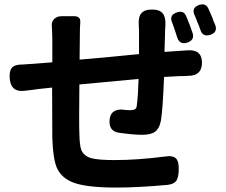

<svg xmlns="http://www.w3.org/2000/svg" viewBox="-20 -802 1020 866"><path d="M505 44Q378 44 318 24Q258 4 236 -46Q219 -87 216 -179L215 -407L149 -400Q143 -399 129 -397Q107 -395 95 -393Q30 -383 24 -446Q21 -480 32.5 -495Q44 -510 76 -511Q78 -511 82 -511Q120 -513 141 -515L216 -521V-620Q216 -643 214 -681Q211 -702 223.5 -715.5Q236 -729 259 -729H276H314Q345 -729 342 -700Q340 -678 340 -627L339 -533L473 -545L607 -558V-668Q607 -680 606 -687Q603 -724 617 -741.5Q631 -759 666 -759Q700 -759 714 -741.5Q728 -724 726 -688Q725 -683 725 -674L722 -568L797 -573Q805 -573 825 -575Q891 -580 891 -519Q891 -460 829 -460Q823 -460 811 -459Q801 -459 797 -459L720 -455Q714 -307 706 -259Q699 -221 678 -207Q660 -194 620 -194Q583 -194 518 -203Q472 -209 474 -257Q475 -286 492.5 -298.5Q510 -311 539 -307Q541 -307 545 -306Q560 -305 566 -305Q582 -305 588 -309Q596 -313 597 -326Q603 -371 605 -446Q471 -434 338 -421Q336 -241 338 -199Q339 -145 347 -125Q358 -99 390 -89Q422 -80 496 -80Q600 -80 724 -96Q760 -102 775 -86Q788 -71 786 -32Q785 -1 775 14Q763 29 735 32Q601 44 505 44ZM780 -631Q778 -637 774 -649.5Q770 -662 768 -668Q766 -673 762.5 -683.5Q759 -694 757 -699Q741 -734 778 -746Q809 -757 820 -728Q825 -718 833 -696Q835 -691 836 -689Q841 -676 849 -652Q858 -621 825 -610Q792 -599 780 -631ZM884 -667Q882 -673 877.5 -685Q873 -697 870 -703Q862 -725 857 -735Q843 -768 879 -780Q908 -789 920 -763Q926 -750 938 -722Q940 -718 942 -710Q949 -694 952 -686Q961 -656 929 -645Q894 -634 884 -667Z"/></svg>

Font: GenSenRounded2 TW B
Style: Regular
Weight: 700
Version: Version 2.000;PS 2;hotconv 16.6.51;makeotf.lib2.5.65220 DEVE